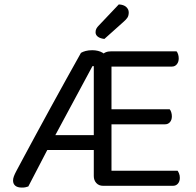

<svg xmlns="http://www.w3.org/2000/svg" viewBox="-20 -840 884 868"><path d="M457 -541H398L222 -214L199 -172L108 3Q101 5 95.5 6.5Q90 8 79 8Q59 8 49 -0.5Q39 -9 39 -24Q39 -33 43 -43.5Q47 -54 54 -67Q65 -88 88.5 -131.5Q112 -175 143.5 -233.5Q175 -292 210.5 -356.5Q246 -421 281 -484.5Q316 -548 346 -601Q354 -606 367 -609.5Q380 -613 397 -613Q411 -613 423 -610Q435 -607 444 -601.5Q453 -596 456 -588ZM138 -162 165 -229H433L449 -162ZM404 -549H484V-8Q480 -7 468.5 -3.5Q457 0 446 0Q427 0 415.5 -12.5Q404 -25 404 -44ZM446 -278V-346H747Q751 -342 754 -333Q757 -324 757 -314Q757 -298 748.5 -288Q740 -278 726 -278ZM446 0V-68H783Q786 -64 789.5 -55.5Q793 -47 793 -36Q793 -20 784.5 -10Q776 0 762 0ZM435 -539V-571Q435 -582 441 -590.5Q447 -599 457.5 -603.5Q468 -608 483 -608H778Q782 -604 785 -595Q788 -586 788 -576Q788 -560 779.5 -549.5Q771 -539 757 -539ZM426 -724 517 -820Q539 -819 550.5 -808.5Q562 -798 562 -784Q562 -770 556.5 -761Q551 -752 537 -740L452 -664Q433 -666 422.5 -674Q412 -682 412 -694Q412 -704 416 -711Q420 -718 426 -724Z"/></svg>

Font: Baloo Bhaijaan 2
Style: Regular
Weight: 400
Designer: Sanskriti Dholi, Noopur Datye and Ek Type
Foundry: Ek Type
Version: Version 1.701